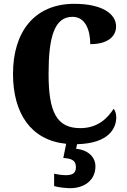

<svg xmlns="http://www.w3.org/2000/svg" viewBox="-20 -744 666 1004"><path d="M347 240C423 240 479 197 479 126C479 73 435 39 378 34L383 10C550 6 588 -74 588 -131C588 -146 583 -166 574 -175C545 -130 495 -74 400 -74C277 -74 234 -156 234 -358C234 -547 263 -656 359 -656C430 -656 452 -580 452 -513C544 -513 587 -554 587 -606C587 -671 515 -724 369 -724C158 -724 48 -575 48 -358C48 -153 140 -11 326 8L311 82C349 85 377 91 377 130C377 164 356 172 323 172C307 172 284 169 263 164V229C284 236 328 240 347 240Z"/></svg>

Font: Noto Serif Myanmar Condensed Black
Style: Regular
Weight: 900
Width: 3
Designer: Ben Mitchell and the Monotype Design Team
Foundry: Monotype Imaging Inc.
Version: Version 2.106